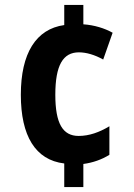

<svg xmlns="http://www.w3.org/2000/svg" viewBox="-20 -744 540 774"><path d="M316 -646V-724H239V-643C125 -627 64 -529 64 -362C64 -197 122 -99 239 -85V10H316V-83C354 -88 391 -101 421 -120V-235C381 -211 340 -196 297 -196C233 -196 203 -246 203 -362C203 -481 234 -533 298 -533C328 -533 362 -523 396 -504L434 -612C402 -630 360 -643 316 -646Z"/></svg>

Font: Noto Sans Armenian Condensed
Style: Bold
Weight: 700
Width: 3
Designer: Monotype Design Team
Foundry: Monotype Imaging Inc.
Version: Version 2.008